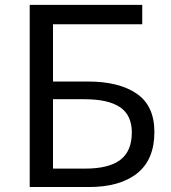

<svg xmlns="http://www.w3.org/2000/svg" viewBox="-20 -753 687 773"><path d="M99.6 0V-733.4H552.7V-655.3H193.4V-424.8H334Q459 -424.8 530.3 -376Q601.6 -327.1 601.6 -221.7Q601.6 -110.4 532.2 -55.2Q462.9 0 337.9 0ZM193.4 -74.2H323.2Q418 -74.2 464.4 -109.4Q510.7 -144.5 510.7 -219.7Q510.7 -289.1 463.4 -321.3Q416 -353.5 320.3 -353.5H193.4Z"/></svg>

Font: irohakakuC Regular
Style: Regular
Weight: 400
Designer: [Source Han Sans]
Ryoko NISHIZUKA Ë•øÂ°öÊ∂ºÂ≠ê (kana & ideographs); Paul D. Hunt (Latin, Greek & Cyrillic); Wenlong ZHAN
Version: Version 1.001.20160904